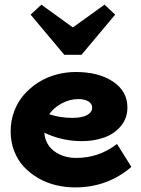

<svg xmlns="http://www.w3.org/2000/svg" viewBox="-20 -793 609 827"><path d="M331.1 -557.1H256.8L111.8 -730L158.2 -772.9L293.9 -674.8L430.2 -772.9L476.1 -730ZM483.9 -172.9 545.9 -74.2Q443.4 14.2 303.2 14.2Q260.7 14.2 220.5 4.4Q180.2 -5.4 145 -25.6Q109.9 -45.9 83.3 -74.2Q56.6 -102.5 41.3 -141.8Q25.9 -181.2 25.9 -227.1Q25.9 -272.5 41 -313.2Q56.2 -354 82.8 -384.5Q109.4 -415 144.5 -437.5Q179.7 -460 221.2 -471.4Q262.7 -482.9 306.2 -482.9Q405.3 -482.9 467 -441.4Q528.8 -399.9 528.8 -330.1Q528.8 -283.2 500.2 -249.5Q471.7 -215.8 428 -200.4Q384.3 -185.1 332 -185.1Q248 -185.1 170.9 -221.2Q175.3 -169.9 214.1 -141.4Q252.9 -112.8 309.1 -112.8Q406.7 -112.8 483.9 -172.9ZM317.9 -366.2Q280.8 -366.2 246.6 -348.1Q212.4 -330.1 191.9 -300.8Q239.3 -285.2 293 -285.2Q334 -285.6 355.5 -297.6Q377 -309.6 377 -330.1Q377 -346.2 360.8 -356.2Q344.7 -366.2 317.9 -366.2Z"/></svg>

Font: BioRhyme ExtraBold
Style: Regular
Weight: 800
Designer: Aoife Mooney
Foundry: Aoife Mooney Type
Version: Version 1.500;PS 001.500;hotconv 1.0.88;makeotf.lib2.5.64775